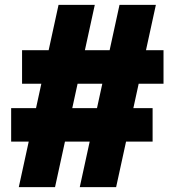

<svg xmlns="http://www.w3.org/2000/svg" viewBox="-20 -772 720 792"><path d="M371 -752 207 0H57.5L221.5 -752ZM623 -752 459 0H309L473 -752ZM654.5 -565V-426.5H71V-565ZM609.5 -326V-188H26V-326Z"/></svg>

Font: Hepta Slab ExtraBold
Style: Regular
Weight: 800
Designer: Michael LaGattuta
Foundry: Michael LaGattuta
Version: Version 1.102